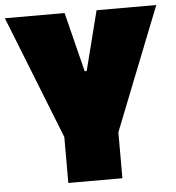

<svg xmlns="http://www.w3.org/2000/svg" viewBox="-53 -800 778 849"><g transform="rotate(-5 336.0 -375.0)"><path d="M0 -750 216 -204V0H456V-204L672 -750H407L340 -486H331L265 -750Z"/></g></svg>

Font: Black Han Sans
Style: Regular
Weight: 400
Width: 7
Designer: ZESSTYPE
Foundry: ZESSTYPE
Version: Version 1.00